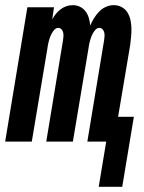

<svg xmlns="http://www.w3.org/2000/svg" viewBox="-37 -548 557 743"><path d="M345 175 374 0H301L366 -393Q367 -400 367.5 -407.5Q368 -415 366.5 -422Q365 -429 360 -434.5Q355 -440 347 -440Q339 -440 333 -433.5Q327 -427 323 -420Q319 -413 316 -405Q313 -397 311 -389.5Q309 -382 307.5 -374Q306 -366 305 -358L245 0H142L207 -393Q208 -400 208.5 -407.5Q209 -415 207.5 -422Q206 -429 201 -434.5Q196 -440 188 -440Q180 -440 174 -433.5Q168 -427 164 -420Q160 -413 157 -405Q154 -397 152 -389.5Q150 -382 148.5 -374Q147 -366 146 -358L86 0H-17L69 -520H172L165 -473Q171 -484 179 -494Q187 -504 197.5 -512Q208 -520 220 -524Q232 -528 244 -528H245Q260 -528 273 -521.5Q286 -515 294.5 -503.5Q303 -492 307 -477.5Q311 -463 312 -449Q318 -463 326.5 -477Q335 -491 346.5 -503Q358 -515 373 -521.5Q388 -528 403 -528H404Q420 -528 434 -520.5Q448 -513 456 -500Q464 -487 467.5 -472Q471 -457 471.5 -441Q472 -425 470.5 -408.5Q469 -392 467 -375L420 -96H481L436 175Z"/></svg>

Font: Iosevka SS04
Style: Bold Italic
Weight: 700
Italic angle: -9°
Monospace: yes
Designer: Belleve Invis
Foundry: Belleve Invis
Version: Version 19.0.0; ttfautohint (v1.8.4)